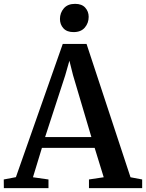

<svg xmlns="http://www.w3.org/2000/svg" viewBox="-36 -976 758 996"><path d="M46.5 -57 289.5 -748H413L641 -56.5L701.5 -45V0H425.5V-45L502 -56.5L455 -209H181.5L135 -56.5L215.5 -45V0H-16L-16.5 -45ZM438 -265 343 -585.5 324 -661 302 -584 198 -265ZM345 -809.5Q311 -809.5 293 -829.2Q275 -849 275 -877.5Q275 -909 295 -932.5Q315 -956 353 -956H354Q388.5 -956 406.2 -936.2Q424 -916.5 424 -888.5Q424 -856.5 404 -833Q384 -809.5 346 -809.5Z"/></svg>

Font: Merriweather 48pt SemiBold
Style: Regular
Weight: 600
Version: Version 2.100